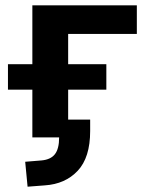

<svg xmlns="http://www.w3.org/2000/svg" viewBox="-20 -518 558 724"><path d="M84 186 75 92 136 87Q171 84 187 63.5Q203 43 203 0H102V-180H10V-276H102V-498H496V-390H237V-276H381V-180H237V-67H320V-24Q320 76 273 126Q226 176 149 181Z"/></svg>

Font: Nunito Sans 8pt
Style: Bold
Weight: 700
Version: Version 3.101;gftools[0.9.27]